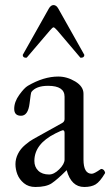

<svg xmlns="http://www.w3.org/2000/svg" viewBox="-20 -727 435 758"><path d="M36.1 0ZM313 -510.3Q313 -499 298.8 -499Q297.4 -499 295.9 -501L206.1 -606.9Q195.3 -619.1 191.4 -619.1Q187.5 -619.1 177.2 -606.9L86.9 -501Q85.4 -499 83 -499Q69.8 -499 69.8 -510.3L172.9 -693.4Q180.7 -707 191.4 -707Q202.1 -707 210 -693.4ZM234.9 -97.2V-202.1Q234.9 -212.9 228 -212.9Q224.6 -212.9 198.7 -200.2Q115.7 -158.7 115.7 -91.8Q115.7 -67.9 131.1 -53Q146.5 -38.1 173.8 -38.1Q193.4 -38.1 214.1 -58.8Q234.9 -79.6 234.9 -97.2ZM380.9 -60.1Q391.6 -58.6 395 -45.4Q395 -43.9 394.5 -43Q374.5 -9.3 357.4 1Q340.3 11.2 312.5 11.2Q261.2 11.2 243.2 -55.2Q206.1 -18.1 184.1 -3.4Q162.1 11.2 119.6 11.2Q92.3 11.2 74.2 -3.9Q56.2 -19 48.6 -38.8Q41 -58.6 41 -79.1Q41 -99.6 50.8 -119.4Q60.5 -139.2 79.3 -155Q98.1 -170.9 111.8 -178.2L225.1 -241.2Q234.9 -246.6 234.9 -256.8V-345.2Q234.9 -388.2 169.9 -388.2Q122.6 -388.2 104 -363.8Q101.6 -360.4 96.7 -318.4Q90.8 -270 63 -270Q36.1 -270 36.1 -297.4Q36.1 -324.7 55.9 -352.3Q75.7 -379.9 89.8 -388.2Q152.3 -424.8 210 -424.8Q244.6 -424.8 277.1 -405.3Q309.6 -385.7 309.6 -356.9V-97.2Q309.6 -41 342.3 -41Q351.6 -41 377.4 -59.1Q378.9 -60.1 380.9 -60.1Z"/></svg>

Font: Junicode
Style: Regular
Weight: 400
Designer: Peter S. Baker
Foundry: Briery Creek Software
Version: Version 0.7.2